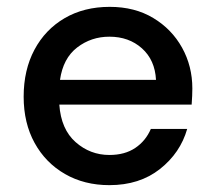

<svg xmlns="http://www.w3.org/2000/svg" viewBox="-20 -528 624 560"><path d="M299 12Q226 12 169.5 -20.5Q113 -53 81 -111Q49 -169 49 -246Q49 -324 80.5 -383Q112 -442 168.5 -475Q225 -508 300 -508Q373 -508 427 -475.5Q481 -443 511 -389Q541 -335 541 -270Q541 -260 540.5 -248.5Q540 -237 539 -223H153Q158 -151 200.5 -113.5Q243 -76 299 -76Q344 -76 374.5 -96.5Q405 -117 420 -152H526Q506 -82 446.5 -35Q387 12 299 12ZM299 -421Q246 -421 205 -389.5Q164 -358 155 -295H435Q432 -353 394 -387Q356 -421 299 -421Z"/></svg>

Font: Firefly Display Medium
Style: Regular
Weight: 500
Designer: Colophon Foundry, Jonny Pinhorn
Foundry: Colophon Foundry
Version: Version 1.200; ttfautohint (v1.8.3)